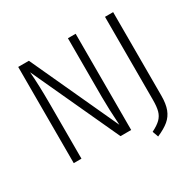

<svg xmlns="http://www.w3.org/2000/svg" viewBox="-170 -876 1208 1184"><g transform="rotate(-30 434.0 -283.5)"><path d="M507 0H431L145 -620Q153 -528 153 -387V0H98V-685H174L460 -64Q452 -184 452 -266V-685H507ZM774 -91Q774 -32 759.5 6Q745 44 714.5 69.5Q684 95 631 118L616 76Q658 55 679 34Q700 13 708 -16Q716 -45 716 -94V-685H774Z"/></g></svg>

Font: Fira Sans Condensed Light
Style: Regular
Weight: 300
Width: 3
Designer: bBox Type GmbH & Carrois Corporate GbR & Edenspiekermann AG
Foundry: bBox Type GmbH & Carrois Corporate GbR & Edenspiekermann AG
Version: Version 4.301